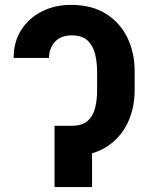

<svg xmlns="http://www.w3.org/2000/svg" viewBox="-20 -757 600 777"><path d="M219.7 -248H270.5Q312 -248 334.2 -267.3Q356.4 -286.6 364.7 -319.3Q373 -352.1 373 -392.1V-468.3Q373 -500 366 -533.7Q358.9 -567.4 336.9 -590.6Q314.9 -613.8 270.5 -613.8Q225.6 -613.8 202.1 -587.6Q178.7 -561.5 178.2 -522.5H35.2Q35.2 -587.4 65.7 -635.5Q96.2 -683.6 148.9 -710.4Q201.7 -737.3 267.6 -737.3Q351.1 -737.3 408.4 -701.4Q465.8 -665.5 495.4 -604.7Q524.9 -543.9 524.9 -468.3V-392.1Q524.9 -317.4 495.4 -257.1Q465.8 -196.8 408.4 -161.1Q351.1 -125.5 267.1 -125.5H219.7ZM352.5 -248V0H200.7V-248Z"/></svg>

Font: Inter 24pt
Style: Bold
Weight: 700
Designer: Rasmus Andersson
Foundry: rsms
Version: Version 4.001;git-66647c0bb